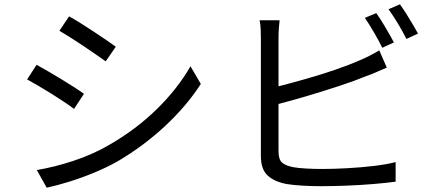

<svg xmlns="http://www.w3.org/2000/svg" viewBox="-20 -844 2040 892"><path d="M301 -768Q323 -756 353.5 -737Q384 -718 415.5 -697Q447 -676 474.5 -657.5Q502 -639 518 -627L471 -559Q453 -572 425.5 -591Q398 -610 367.5 -630.5Q337 -651 307.5 -669.5Q278 -688 256 -701ZM151 -54Q234 -68 322 -97Q410 -126 486 -170Q610 -241 707 -335.5Q804 -430 865 -536L913 -454Q848 -353 748 -259.5Q648 -166 529 -96Q478 -67 419 -42.5Q360 -18 302 0Q244 18 197 28ZM150 -543Q172 -531 203 -513Q234 -495 266 -475.5Q298 -456 326 -438Q354 -420 370 -408L324 -338Q306 -352 278 -370.5Q250 -389 219 -408.5Q188 -428 158 -445.5Q128 -463 106 -475Z M1810 -647 1756 -622Q1741 -653 1718 -692.5Q1695 -732 1675 -761L1728 -783Q1747 -757 1770.5 -717Q1794 -677 1810 -647ZM1274 -361V-141Q1274 -103 1290.5 -88.5Q1307 -74 1344 -67Q1367 -63 1403 -61Q1439 -59 1476 -59Q1529 -59 1593 -62.5Q1657 -66 1716.5 -73Q1776 -80 1818 -91V0Q1774 6 1714 11Q1654 16 1590 18.5Q1526 21 1472 21Q1428 21 1385.5 18.5Q1343 16 1312 11Q1254 0 1223 -29Q1192 -58 1192 -119V-669Q1192 -687 1191 -710Q1190 -733 1186 -750H1279Q1277 -733 1275.5 -711.5Q1274 -690 1274 -669V-443Q1333 -458 1401.5 -477.5Q1470 -497 1536 -519.5Q1602 -542 1654 -565Q1699 -584 1742 -610L1777 -530Q1756 -521 1731 -510Q1706 -499 1683 -491Q1627 -468 1555.5 -444.5Q1484 -421 1410 -399Q1336 -377 1274 -361ZM1785 -801 1838 -824Q1851 -806 1867 -781Q1883 -756 1897.5 -731Q1912 -706 1922 -688L1868 -663Q1852 -696 1829 -734Q1806 -772 1785 -801Z"/></svg>

Font: Noto IKEA Simplified Chinese
Style: Regular
Weight: 400
Designer: Monotype Design Team
Foundry: Monotype Imaging Inc.
Version: Version 1.100